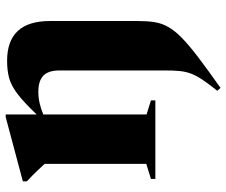

<svg xmlns="http://www.w3.org/2000/svg" viewBox="-80 -487 796 676"><g transform="rotate(-90 318.0 -149.0)"><path d="M408 32V-336.5Q408 -377 389.5 -394.5Q371 -412 332.5 -412Q312.5 -412 292.8 -407.5Q273 -403 253 -394.5V-31L302.5 -15.5V0H26V-15.5L79 -32V-390Q70.5 -399 55 -415.5Q39.5 -432 17.5 -452.5V-466.5L244 -527H253V-418Q297 -464 326.2 -486Q355.5 -508 381.8 -515Q408 -522 442 -522Q582 -522 582 -371.5V-61Q582 -28 578 -2.8Q574 22.5 561.2 45.2Q548.5 68 522.8 93.2Q497 118.5 454.2 151Q411.5 183.5 346.5 229.5L336.5 218Q361.5 186.5 376 164.8Q390.5 143 397.2 124.5Q404 106 406 84.5Q408 63 408 32Z"/></g></svg>

Font: Newsreader 72pt
Style: Bold
Weight: 700
Designer: Hugues Gentile
Foundry: Production Type
Version: Version 1.003; ttfautohint (v1.8.3)